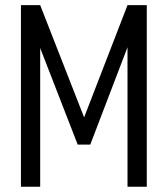

<svg xmlns="http://www.w3.org/2000/svg" viewBox="-20 -710 638 730"><path d="M538.1 -690.4V0H464.8V-530.3L323.2 -160.2H275.4L132.8 -527.3V0H59.6V-690.4H132.8L299.8 -263.7L464.8 -690.4Z"/></svg>

Font: Dinish Condensed
Style: Regular
Weight: 400
Width: 3
Designer: Bert Driehuis
Foundry: Playbeing
Version: Version 3.006; git-39231f3c-release